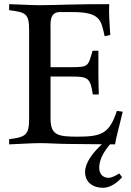

<svg xmlns="http://www.w3.org/2000/svg" viewBox="-20 -694 631 923"><path d="M567 157.8C563 152.8 556 142.8 553 139.8C538 149.8 517 160.8 502 160.8C477 160.8 457 144.8 457 112.8C457 79.8 472 40.8 515 -7.2H478C426 36.8 389 89.8 389 131.8C389 184.8 429 208.8 476 208.8C508 208.8 543 185.8 567 157.8ZM542 -161C506 -54 472 -37 353 -37C256 -37 223 -45 223 -125V-326H323C402 -326 415 -320 426 -240H455C454 -274 453 -309 453 -342V-450H425C403 -376 408 -371 321 -371H223V-549C223 -581 216 -636 268 -636H328C462 -636 466 -598 483 -520L510 -526C506 -589 503 -628 505 -674C445 -674 386 -674 310 -672C270 -671 209 -669 169 -669C129 -669 44 -674 24 -674V-645C104 -635 120 -629 120 -549V-125C120 -45 104 -35 24 -25V0C44 0 130 -6 170 -6C210 -6 270 -2 310 -2C350 -2 459 0 533 0C539 -36 550 -74 563 -128L570 -157Z"/></svg>

Font: Sibila
Style: Regular
Weight: 400
Designer: Stefan Peev
Foundry: Context Ltd
Version: Version 1.000